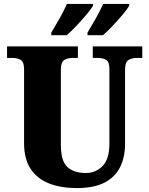

<svg xmlns="http://www.w3.org/2000/svg" viewBox="-20 -951 762 981"><path d="M372 10Q293 10 232.5 -13Q172 -36 137.5 -86.5Q103 -137 103 -219V-598Q103 -635 85.5 -645Q68 -655 43 -655H16V-714H378V-655H351Q326 -655 308.5 -644.5Q291 -634 291 -594V-210Q291 -128 324.5 -97.5Q358 -67 419 -67Q468 -67 503.5 -102Q539 -137 539 -218V-598Q539 -635 522.5 -645Q506 -655 481 -655H454V-714H707V-655H679Q654 -655 636.5 -644.5Q619 -634 619 -594V-216Q619 -149 594 -98Q569 -47 515 -18.5Q461 10 372 10ZM427 -784Q447 -817 469.5 -857Q492 -897 507 -931H640V-921Q630 -904 606 -875.5Q582 -847 554.5 -818Q527 -789 506 -771H427ZM242 -784Q262 -817 284.5 -857Q307 -897 322 -931H455V-921Q445 -904 421 -875.5Q397 -847 369.5 -818Q342 -789 321 -771H242Z"/></svg>

Font: Noto Serif Thai SemiCondensed Black
Style: Regular
Weight: 900
Width: 4
Designer: Monotype Design Team
Foundry: Monotype Imaging Inc.
Version: Version 2.002; ttfautohint (v1.8.4.7-5d5b)